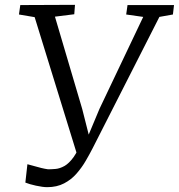

<svg xmlns="http://www.w3.org/2000/svg" viewBox="-20 -764 740 795"><path d="M175.5 11Q157.5 11 129 4.8Q100.5 -1.5 85 -8L93.5 -84Q108 -80.5 122.2 -76.2Q136.5 -72 150.8 -68.5Q165 -65 179 -63Q193 -63 210.2 -64.5Q227.5 -66 246.5 -76.5Q265.5 -87 284.8 -113.5Q304 -140 321 -191L303.5 -110L123.5 -693L58.5 -704L64 -743L290.5 -744L287.5 -705L207.5 -695L320.5 -312.5L356.5 -170.5L333 -172.5L392 -313.5L573 -694L502.5 -704L508 -743H700.5L696 -704L640 -694L364 -151Q351.5 -126.5 335.2 -98.5Q319 -70.5 297.2 -45.5Q275.5 -20.5 245.5 -4.8Q215.5 11 175.5 11Z"/></svg>

Font: Merriweather 24pt Light
Style: Italic
Weight: 300
Italic angle: -7.8°
Version: Version 2.101